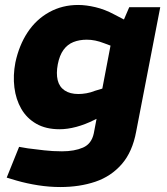

<svg xmlns="http://www.w3.org/2000/svg" viewBox="-20 -545 675 774"><path d="M223 209Q179 209 134 202Q89 195 47 183L7 171L57 47L92 53Q123 57 158 61Q193 65 230 65Q280 65 314.5 50Q349 35 358 -7L432 -395L461 -423L501 -516H626L529 -15Q514 67 471 116.5Q428 166 364.5 187.5Q301 209 223 209ZM220 -24Q165 -24 126.5 -46Q88 -68 66 -106Q44 -144 38 -192.5Q32 -241 42 -293Q57 -363 91.5 -415Q126 -467 178.5 -496Q231 -525 295 -525Q327 -525 365 -516Q403 -507 440 -487L492 -460L442 -355L399 -371Q381 -378 364 -381.5Q347 -385 330 -385Q300 -385 276 -375.5Q252 -366 236 -344Q220 -322 213 -286Q206 -249 212.5 -222Q219 -195 240.5 -180.5Q262 -166 296 -166Q311 -166 328.5 -169Q346 -172 363 -179L393 -188L419 -90L359 -61Q323 -43 287.5 -33.5Q252 -24 220 -24Z"/></svg>

Font: REM
Style: Bold Italic
Weight: 700
Italic angle: -11°
Designer: Octavio Pardo
Foundry: Ashler Design
Version: Version 1.005;gftools[0.9.28]